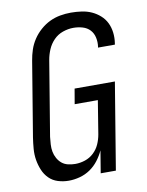

<svg xmlns="http://www.w3.org/2000/svg" viewBox="-85 -804 669 873"><g transform="rotate(-10 250.0 -367.5)"><path d="M162 8Q136 8 112 0.5Q88 -7 71 -24Q54 -41 44.5 -64Q35 -87 31 -111.5Q27 -136 29 -162Q31 -188 35 -214L92 -559Q96 -584 104 -608Q112 -632 126.5 -654Q141 -676 161.5 -694Q182 -712 205 -723Q228 -734 253 -738.5Q278 -743 303 -743Q328 -743 352.5 -739.5Q377 -736 398 -726.5Q419 -717 436.5 -701.5Q454 -686 464 -665.5Q474 -645 477 -620.5Q480 -596 476 -571L475 -565H397L398 -569Q401 -590 396.5 -611Q392 -632 378.5 -646.5Q365 -661 344.5 -667Q324 -673 302 -673Q278 -673 253.5 -664.5Q229 -656 211 -637.5Q193 -619 183 -595.5Q173 -572 169 -548L112 -203Q110 -186 109 -168.5Q108 -151 111 -135Q114 -119 122 -104.5Q130 -90 142 -80Q154 -70 170.5 -66Q187 -62 204 -62Q227 -62 249.5 -69.5Q272 -77 289.5 -93.5Q307 -110 316.5 -131.5Q326 -153 330 -176L355 -330H248L260 -400H446L380 0H310L327 -103Q316 -79 299.5 -57.5Q283 -36 261 -21Q239 -6 213 1Q187 8 162 8Z"/></g></svg>

Font: Iosevka Curly
Style: Italic
Weight: 400
Italic angle: -9°
Monospace: yes
Designer: Belleve Invis
Foundry: Belleve Invis
Version: Version 22.1.2; ttfautohint (v1.8.4)